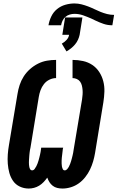

<svg xmlns="http://www.w3.org/2000/svg" viewBox="-20 -1081 679 1109"><path d="M341 8Q325 8 310.5 4.5Q296 1 284.5 -8Q273 -17 265.5 -29Q258 -41 253 -55Q243 -41 231.5 -29Q220 -17 206 -8.5Q192 0 176.5 4Q161 8 146 8Q118 8 94 -3.5Q70 -15 55.5 -36Q41 -57 34 -82.5Q27 -108 25 -135Q23 -162 25 -189.5Q27 -217 32 -245L81 -538Q85 -564 93.5 -590Q102 -616 117 -639.5Q132 -663 153.5 -682Q175 -701 200 -713.5Q225 -726 251.5 -730.5Q278 -735 304 -735V-630Q285 -630 266 -621Q247 -612 234 -595.5Q221 -579 214 -559.5Q207 -540 204 -521L156 -228Q154 -221 153 -214Q152 -207 151 -199.5Q150 -192 149.5 -185Q149 -178 148.5 -171Q148 -164 147.5 -157Q147 -150 147 -143Q147 -136 147.5 -129Q148 -122 149.5 -115.5Q151 -109 154.5 -103Q158 -97 165 -97Q165 -97 165 -97Q165 -97 165 -97Q174 -97 180 -105Q186 -113 190 -121Q194 -129 197 -137Q200 -145 202.5 -153.5Q205 -162 207 -170Q209 -178 211 -186.5Q213 -195 214.5 -203.5Q216 -212 217 -221L218 -228H345L343 -221Q342 -212 341 -203.5Q340 -195 339 -186.5Q338 -178 337 -170Q336 -162 336 -153.5Q336 -145 336 -136.5Q336 -128 337.5 -120Q339 -112 342.5 -104.5Q346 -97 354 -97Q362 -97 368 -104Q374 -111 378 -118.5Q382 -126 385 -134Q388 -142 390.5 -150Q393 -158 395 -166Q397 -174 399 -182Q401 -190 402.5 -198Q404 -206 405 -214L454 -507Q456 -521 457 -534.5Q458 -548 457 -561Q456 -574 453 -586.5Q450 -599 443 -609Q436 -619 424 -624.5Q412 -630 399 -630V-735Q430 -735 459.5 -728.5Q489 -722 513 -706Q537 -690 553 -665.5Q569 -641 576.5 -612Q584 -583 583 -552Q582 -521 577 -490L529 -197Q525 -173 518 -149Q511 -125 500 -102Q489 -79 472.5 -58Q456 -37 435 -22Q414 -7 389.5 0.5Q365 8 341 8ZM260 -935Q264 -960 276 -985.5Q288 -1011 309.5 -1028.5Q331 -1046 357.5 -1053.5Q384 -1061 410 -1061Q431 -1061 450.5 -1056Q470 -1051 488.5 -1044Q507 -1037 524.5 -1028.5Q542 -1020 560.5 -1012.5Q579 -1005 598.5 -1000Q618 -995 639 -995L629 -935Q602 -935 578.5 -943Q555 -951 532 -962L507 -974Q484 -984 460 -992.5Q436 -1001 410 -1001Q397 -1001 383 -997Q369 -993 358 -983.5Q347 -974 341 -961Q335 -948 333 -935ZM364 -784 337 -829Q352 -837 364.5 -850.5Q377 -864 379 -880H340L356 -980H456L440 -880Q437 -866 430.5 -851.5Q424 -837 413.5 -824.5Q403 -812 390.5 -802Q378 -792 364 -784Z"/></svg>

Font: Iosevka SS04 XBd Ex Obl
Style: Regular
Weight: 800
Width: 7
Italic angle: -9°
Monospace: yes
Designer: Belleve Invis
Foundry: Belleve Invis
Version: Version 19.0.0; ttfautohint (v1.8.4)